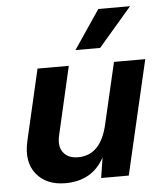

<svg xmlns="http://www.w3.org/2000/svg" viewBox="-53 -783 712 838"><g transform="rotate(-5 303.0 -363.5)"><path d="M548 -736 402 -566H294L409 -736ZM457 -500H594L478 0H357L371 -89Q318 9 200 9Q117 9 73.5 -44.5Q30 -98 50 -188L122 -500H259L191 -204Q179 -155 200 -127Q221 -99 265 -99Q365 -99 395 -233Z"/></g></svg>

Font: Elaine Sans SemiBold
Style: Italic
Weight: 600
Italic angle: -13°
Designer: Wei Huang
Foundry: Wei Huang
Version: Version 2.001;December 24, 2019;FontCreator 12.0.0.2547 64-b